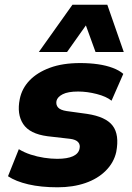

<svg xmlns="http://www.w3.org/2000/svg" viewBox="-20 -785 559 816"><path d="M225 11Q154 11 100.5 -1.5Q47 -14 14 -36L60 -151Q83 -137 110.5 -128Q138 -119 167.5 -114.5Q197 -110 223 -110Q266 -110 290 -121Q314 -132 318 -153Q322 -170 312 -181Q302 -192 278 -195L182 -206Q106 -216 78.5 -258Q51 -300 64 -364Q73 -409 105.5 -443Q138 -477 192 -497Q246 -517 321 -517Q361 -517 396 -512Q431 -507 459 -496.5Q487 -486 504 -471L454 -357Q432 -375 391 -385.5Q350 -396 312 -396Q269 -396 246.5 -384.5Q224 -373 220 -356Q217 -339 227 -328Q237 -317 263 -313L350 -301Q430 -289 459 -250.5Q488 -212 474 -139Q464 -94 429.5 -59.5Q395 -25 342.5 -7Q290 11 225 11ZM145 -564 288 -765H436L506 -564H386L345 -677L265 -564Z"/></svg>

Font: Nunito Sans 7pt SemiCondensed Black
Style: Italic
Weight: 900
Width: 4
Italic angle: -9°
Designer: Vernon Adams
Foundry: Vernon Adams
Version: Version 3.101;gftools[0.9.27]